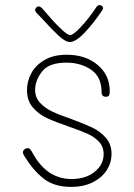

<svg xmlns="http://www.w3.org/2000/svg" viewBox="-20 -732 528 754"><path d="M77 -117Q70 -128 70 -133Q70 -140 75.5 -145Q81 -150 89 -150Q95 -150 99 -145.5Q103 -141 111 -126Q166 -29 261 -29Q317 -29 352 -57.5Q387 -86 387 -127Q387 -156 368.5 -175.5Q350 -195 323 -207Q296 -219 250 -235Q197 -253 164 -268.5Q131 -284 108.5 -310.5Q86 -337 86 -378Q86 -413 103 -444.5Q120 -476 155 -496.5Q190 -517 242 -517Q316 -517 363.5 -477Q411 -437 411 -374Q411 -361 407.5 -356.5Q404 -352 396 -352Q379 -352 379 -370Q379 -430 338 -458Q297 -486 241 -486Q172 -486 145 -451Q118 -416 118 -379Q118 -349 137 -328.5Q156 -308 184 -294.5Q212 -281 259 -265Q311 -246 342.5 -231Q374 -216 396 -190.5Q418 -165 418 -128Q418 -93 399 -63.5Q380 -34 344 -16Q308 2 260 2Q193 2 152 -30Q111 -62 77 -117ZM385 -700Q385 -697 381 -691Q350 -644 314 -605.5Q278 -567 254 -567Q237 -567 210 -592Q183 -617 148 -656L124 -681Q118 -687 118 -693Q118 -698 122.5 -702.5Q127 -707 132 -707Q140 -707 152 -692Q187 -650 216 -622Q245 -594 255 -594Q267 -594 297 -625.5Q327 -657 359 -705Q364 -712 372 -712Q377 -712 381 -708Q385 -704 385 -700Z"/></svg>

Font: Mali ExtraLight
Style: Regular
Weight: 275
Version: Version 1.000; ttfautohint (v1.6)